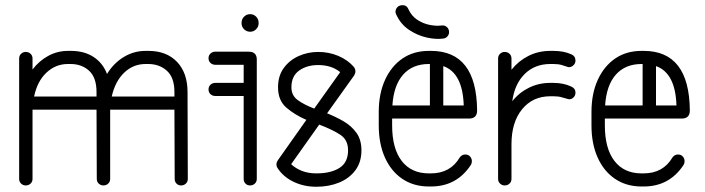

<svg xmlns="http://www.w3.org/2000/svg" viewBox="-20 -707 2686 732"><path d="M104 -25Q104 -14 96.5 -7Q89 0 78 0Q68 0 60.5 -7Q53 -14 53 -25V-484Q53 -495 60.5 -502Q68 -509 78 -509Q89 -509 96.5 -502Q104 -495 104 -484V-442Q129 -475 164 -494Q199 -513 239 -513H251Q301 -513 336.5 -490Q372 -467 388 -425Q413 -466 451.5 -489.5Q490 -513 535 -513H546Q615 -513 655 -471Q695 -429 695 -356L696 -25Q696 -14 688.5 -7Q681 0 670 0Q660 0 653 -7Q646 -14 646 -25L645 -289H400Q400 -285 400 -280V-25Q400 -14 392.5 -7Q385 0 374 0Q364 0 356.5 -7Q349 -14 349 -25L348 -289H104Q104 -285 104 -280ZM535 -463Q488 -463 453.5 -430Q419 -397 406 -339H645V-356Q645 -411 616.5 -437Q588 -463 545 -463ZM239 -463Q192 -463 157 -430Q122 -397 110 -339H348V-356Q348 -411 320 -437Q292 -463 249 -463Z M801 -341Q790 -341 782.5 -348Q775 -355 775 -366Q775 -377 782.5 -384Q790 -391 801 -391H909V-460H801Q790 -460 782.5 -467Q775 -474 775 -485Q775 -496 782.5 -503Q790 -510 801 -510H928Q959 -510 959 -480V-25Q959 -14 951.5 -7Q944 0 933 0Q923 0 916 -7Q909 -14 909 -25V-341ZM901 -620Q901 -634 910.5 -643.5Q920 -653 934 -653Q947 -653 956.5 -643.5Q966 -634 966 -620V-618Q966 -605 956.5 -595.5Q947 -586 934 -586Q920 -586 910.5 -595.5Q901 -605 901 -618Z M1039 -65Q1034 -72 1034 -80Q1034 -82 1034 -83Q1034 -83 1034 -83Q1035 -90 1040 -97L1148 -250Q1104 -269 1072 -296.5Q1040 -324 1040 -374Q1040 -418 1062 -448Q1084 -478 1119 -493.5Q1154 -509 1193 -509Q1234 -509 1269.5 -494Q1305 -479 1328 -453Q1335 -445 1335 -435Q1335 -427 1330 -419L1227 -275Q1260 -262 1290 -244.5Q1320 -227 1339 -200.5Q1358 -174 1358 -134Q1358 -89 1335 -58Q1312 -27 1273 -11Q1234 5 1186 5Q1139 5 1100 -13.5Q1061 -32 1039 -65ZM1091 -374Q1091 -343 1115 -325.5Q1139 -308 1178 -293L1277 -432Q1244 -459 1193 -459Q1150 -459 1120.5 -438Q1091 -417 1091 -374ZM1307 -134Q1307 -174 1277 -193.5Q1247 -213 1197 -232L1090 -81Q1107 -65 1131 -55.5Q1155 -46 1186 -46Q1242 -46 1274.5 -67Q1307 -88 1307 -134Z M1775 -78Q1721 4 1623 4H1615Q1557 4 1514 -25Q1471 -54 1447.5 -106.5Q1424 -159 1424 -229V-280Q1424 -350 1448 -402.5Q1472 -455 1514.5 -484Q1557 -513 1615 -513H1623Q1797 -513 1799 -286Q1799 -255 1768 -255H1475V-229Q1475 -141 1511.5 -93.5Q1548 -46 1615 -46H1623Q1697 -46 1733 -107Q1741 -118 1754 -118Q1765 -118 1772 -110.5Q1779 -103 1779 -92Q1779 -84 1775 -78ZM1615 -463Q1553 -463 1517 -422.5Q1481 -382 1476 -305H1619V-463ZM1748 -305Q1744 -429 1670 -455V-305ZM1537 -672Q1549 -646 1571 -631.5Q1593 -617 1618.5 -612Q1644 -607 1665 -610Q1675 -611 1683 -604.5Q1691 -598 1692 -587Q1693 -577 1686.5 -569Q1680 -561 1670 -560Q1642 -556 1606.5 -564Q1571 -572 1539 -593.5Q1507 -615 1490 -653Q1489 -656 1488 -659Q1487 -670 1493.5 -678Q1500 -686 1511 -687Q1530 -689 1537 -672Z M1930 -25Q1930 -14 1922.5 -7Q1915 0 1904 0Q1894 0 1886.5 -7Q1879 -14 1879 -25V-484Q1879 -495 1886.5 -502Q1894 -509 1904 -509Q1915 -509 1922.5 -502Q1930 -495 1930 -484V-441Q1956 -474 1994 -493.5Q2032 -513 2078 -513H2090Q2129 -513 2158 -500Q2174 -493 2174 -476Q2174 -465 2165.5 -457.5Q2157 -450 2147 -451Q2135 -455 2122 -459Q2109 -463 2090 -463H2078Q2019 -463 1980.5 -425Q1942 -387 1933 -321Q1959 -354 1996.5 -372.5Q2034 -391 2078 -391H2090Q2128 -391 2158 -377Q2174 -370 2174 -354Q2174 -342 2165.5 -334.5Q2157 -327 2147 -329Q2135 -332 2122 -336Q2109 -340 2090 -340H2078Q2011 -340 1970.5 -290.5Q1930 -241 1930 -157Z M2586 -78Q2532 4 2434 4H2426Q2368 4 2325 -25Q2282 -54 2258.5 -106.5Q2235 -159 2235 -229V-280Q2235 -350 2259 -402.5Q2283 -455 2325.5 -484Q2368 -513 2426 -513H2434Q2608 -513 2610 -286Q2610 -255 2579 -255H2286V-229Q2286 -141 2322.5 -93.5Q2359 -46 2426 -46H2434Q2508 -46 2544 -107Q2552 -118 2565 -118Q2576 -118 2583 -110.5Q2590 -103 2590 -92Q2590 -84 2586 -78ZM2426 -463Q2364 -463 2328 -422.5Q2292 -382 2287 -305H2430V-463ZM2559 -305Q2555 -429 2481 -455V-305Z"/></svg>

Font: Libertine Sup
Style: Regular
Weight: 400
Designer: Bastien Sozeau
Foundry: NBR — Bastien Sozeau
Version: Version 2.003; ttfautohint (v1.8.4.7-5d5b);gftools[0.9.33]